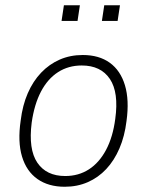

<svg xmlns="http://www.w3.org/2000/svg" viewBox="-20 -705 561 733"><path d="M227 8Q165 8 123 -21.5Q81 -51 64 -107.5Q47 -164 59 -245Q66 -303 86 -349Q106 -395 137 -427.5Q168 -460 208 -477.5Q248 -495 296 -495Q358 -495 399 -465.5Q440 -436 457 -379.5Q474 -323 463 -243Q456 -185 436 -138.5Q416 -92 385.5 -59.5Q355 -27 315 -9.5Q275 8 227 8ZM229 -33Q280 -33 319.5 -58.5Q359 -84 385 -133Q411 -182 420 -251Q434 -352 399.5 -403.5Q365 -455 292 -455Q241 -455 201.5 -429.5Q162 -404 136.5 -355.5Q111 -307 101 -237Q88 -135 122.5 -84Q157 -33 229 -33ZM369 -625 378 -685H438L429 -625ZM215 -625 224 -685H285L276 -625Z"/></svg>

Font: Nunito Sans 10pt SemiCondensed ExtraLight
Style: Italic
Weight: 250
Width: 4
Italic angle: -9°
Designer: Vernon Adams
Foundry: Vernon Adams
Version: Version 3.101;gftools[0.9.27]